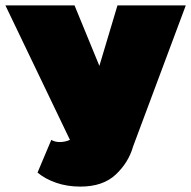

<svg xmlns="http://www.w3.org/2000/svg" viewBox="-45 -678 708 711"><path d="M643 -658 448 -136Q431 -76 383.5 -31.5Q336 13 253 13Q203 13 162 -1.5Q121 -16 94 -39L145 -160Q158 -152 176 -152Q196 -152 214 -160L-25 -658H231L323 -434L390 -658Z"/></svg>

Font: Ysabeau Black
Style: Regular
Weight: 900
Designer: Christian Thalmann (Catharsis Fonts)
Version: Version 0.003